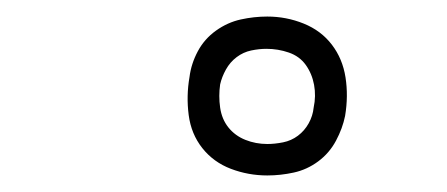

<svg xmlns="http://www.w3.org/2000/svg" viewBox="-20 -775 540 232"><path d="M303 -563Q280 -563 259 -571Q238 -579 224.5 -596Q211 -613 208 -636Q205 -659 209 -682Q211 -698 219 -713Q227 -728 241 -738Q255 -748 271 -751.5Q287 -755 303 -755Q326 -755 347 -746.5Q368 -738 381 -721Q394 -704 397.5 -681.5Q401 -659 397 -635Q394 -620 386 -605Q378 -590 364.5 -580Q351 -570 335 -566.5Q319 -563 303 -563ZM303 -601Q312 -601 322 -603Q332 -605 340 -611Q348 -617 353 -626Q358 -635 359 -645Q362 -659 359.5 -672.5Q357 -686 349.5 -696.5Q342 -707 329 -711.5Q316 -716 302 -716Q293 -716 283.5 -714Q274 -712 266 -706Q258 -700 253 -691Q248 -682 246 -673Q244 -659 246 -645Q248 -631 256 -621Q264 -611 276.5 -606Q289 -601 303 -601Z"/></svg>

Font: Iosevka SS18 Extralight
Style: Italic
Weight: 200
Italic angle: -9°
Monospace: yes
Designer: Belleve Invis
Foundry: Belleve Invis
Version: Version 25.1.1; ttfautohint (v1.8.4)